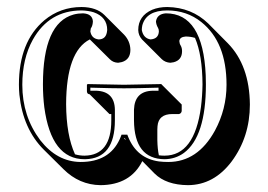

<svg xmlns="http://www.w3.org/2000/svg" viewBox="-20 -462 769 550"><path d="M194.8 -20Q208 -16.1 222.2 -16.1Q298.8 -17.1 298.8 -117.2V-135.3H293.5L236.8 -191.9Q232.9 -192.4 231 -194.3Q229 -197.3 229 -200.2V-219.2L231 -221.2Q231.9 -221.2 335 -219.2Q335 -219.2 441.9 -221.2L443.8 -219.2L500.5 -162.6V-143.6Q499 -136.7 492.7 -135.3H473.6Q434.1 -135.3 431.2 -100.6Q430.7 -95.7 430.7 -91.3V-60.5Q431.2 -35.2 435.1 -17.1Q443.4 -16.1 451.2 -16.1Q537.1 -16.1 555.7 -155.8Q559.6 -187 560.1 -220.2Q559.6 -304.7 538.6 -353.5Q525.4 -357.4 511.7 -357.4Q494.6 -356 493.7 -344.2Q494.1 -336.9 497.6 -331.5Q501.5 -324.7 501.5 -315.4Q501.5 -290 477.5 -283.7Q472.2 -282.7 467.8 -282.2Q453.1 -283.2 443.4 -292.5L386.7 -349.1Q376.5 -360.4 376 -376Q376 -416.5 416 -434.1Q435.1 -441.9 459 -441.9Q528.8 -440.9 576.7 -394.5L632.8 -337.9Q694.8 -274.4 695.8 -162.6Q695.8 -69.8 643.6 0.5Q592.8 67.9 518.6 68.4Q456.1 67.9 422.9 35.2L387.7 -0.5Q353.5 67.9 267.6 68.4Q207 67.4 162.1 22.9L105.5 -33.2Q45.9 -92.8 35.6 -190.4Q34.2 -205.6 34.2 -219.2Q34.2 -342.3 106.9 -403.8Q152.8 -441.9 213.9 -441.9Q256.3 -441.4 278.8 -419.4L335.4 -362.8Q353 -344.2 353.5 -319.3Q353.5 -291.5 329.1 -284.2Q323.2 -282.7 318.4 -282.2Q304.2 -282.7 294.9 -292L238.3 -348.1Q237.8 -348.6 237.3 -349.1Q169.9 -314.9 169.4 -163.6Q169.9 -74.7 194.8 -20ZM340.3 -60.5Q338.9 -64 337.9 -65.9H335ZM309.1 -147.9V-117.2Q309.1 -7.8 224.1 -5.9Q222.7 -5.9 222.2 -5.9Q127 -5.9 106.9 -154.8Q103 -186.5 103 -220.2Q103 -396 190.9 -420.4Q204.1 -423.8 217.8 -423.8Q244.6 -422.4 246.1 -400.9Q245.6 -389.2 241.2 -382.3L240.2 -380.9Q239.3 -377.4 238.8 -372.1Q242.2 -351.6 262.2 -349.1Q282.2 -349.1 286.1 -369.1Q286.6 -373 287.1 -376Q287.1 -413.1 248.5 -426.8Q232.9 -431.6 213.9 -432.1Q121.1 -432.1 74.2 -348.6Q43.9 -293.9 43.9 -219.2Q43.9 -128.9 95.2 -60.5Q143.6 1.5 210.9 2Q293 2 322.8 -63Q324.2 -66.9 325.7 -69.8L328.1 -76.2H344.7L347.2 -69.8Q372.1 -8.3 435.5 0.5Q448.7 2 461.9 2Q546.4 2 595.7 -87.9Q628.9 -149.4 628.9 -219.2Q628.9 -341.3 556.6 -398.9Q515.1 -432.1 459 -432.1Q399.4 -432.1 387.7 -389.6Q386.2 -382.3 386.2 -376Q390.6 -352.5 411.1 -349.1Q434.1 -350.6 435.1 -372.1Q435.1 -378.4 432.6 -382.3Q427.2 -391.6 426.8 -400.9Q430.2 -421.9 455.1 -423.8Q561.5 -423.8 569.3 -246.6Q569.8 -233.4 569.8 -220.2Q569.8 -70.8 506.8 -23.9Q482.4 -6.3 451.2 -5.9Q364.7 -6.8 363.8 -117.2V-147.9Q365.7 -200.7 417 -202.1H434.1V-210.9Q370.6 -209 335 -209Q303.2 -209 238.8 -210.9V-202.1H255.9Q308.1 -200.2 309.1 -147.9Z"/></svg>

Font: Linux Biolinum Shadow O
Style: Bold
Weight: 700
Designer: Philipp H. Poll
Foundry: Philipp H. Poll
Version: Version 0.9.2